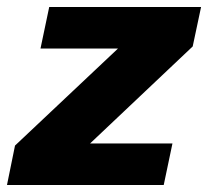

<svg xmlns="http://www.w3.org/2000/svg" viewBox="-32 -530 596 550"><path d="M-12 0 11 -113 306 -391H84L109 -510H544L520 -397L226 -119H462L437 0Z"/></svg>

Font: Saira
Style: Bold Italic
Weight: 700
Italic angle: -12°
Designer: Hector Gatti with collaboration of the Omnibus-Type team
Foundry: Omnibus-Type
Version: Version 1.100; ttfautohint (v1.8.3)